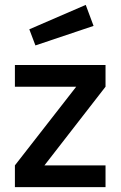

<svg xmlns="http://www.w3.org/2000/svg" viewBox="-20 -766 494 786"><path d="M41 -411V-500H412V-411L162 -89H412V0H41V-89L292 -411ZM100 -646 331 -746 363 -660 125 -580Z"/></svg>

Font: TitilliumText
Style: Medium
Weight: 500
Designer: Accademia di Belle Arti di Urbino and others
Foundry: Accademia di Belle Arti di Urbino and others.
Version: Version 60.001